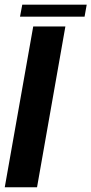

<svg xmlns="http://www.w3.org/2000/svg" viewBox="-25 -786 384 806"><path d="M-5 0 114.5 -675H249.5L130.5 0ZM59 -716 68.5 -766.5H339L330 -716Z"/></svg>

Font: Anybody SemiBold
Style: Italic
Weight: 600
Italic angle: -10°
Designer: Tyler Finck
Foundry: Etcetera Type Company
Version: Version 1.010; ttfautohint (v1.8.3) -l 8 -r 50 -G 200 -x 14 